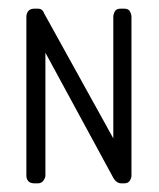

<svg xmlns="http://www.w3.org/2000/svg" viewBox="-20 -424 367 444"><path d="M267 0H261Q250 0 243 -11L85 -302V-18Q85 -13 80.5 -6.5Q76 0 67 0H60Q50 0 45.5 -5Q41 -10 41 -18V-385Q41 -393 45.5 -398.5Q50 -404 60 -404H67Q74 -404 77.5 -400.5Q81 -397 81 -395L242 -104V-385Q242 -391 245.5 -397.5Q249 -404 259 -404H267Q277 -404 280.5 -397.5Q284 -391 284 -385V-18Q284 -12 280 -6Q276 0 267 0Z"/></svg>

Font: Chathura
Style: Bold
Weight: 700
Designer: Appaji Ambarisha Darbha
Foundry: Aditya Fonts
Version: Version 1.001 2016